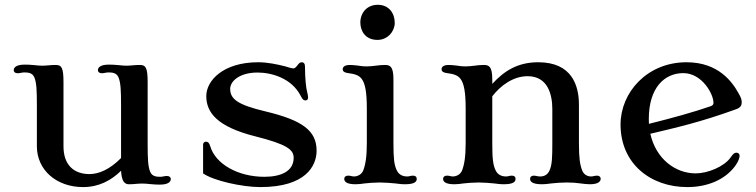

<svg xmlns="http://www.w3.org/2000/svg" viewBox="-20 -761 3121 793"><path d="M132.3 -157.2C132.3 -58.1 213.9 11.7 323.2 11.7C390.1 11.7 440.4 -17.1 480 -55.7C482.4 -11.2 495.1 0 512.2 0C522.5 0 532.2 -0.5 541 -1.5C549.3 -2 557.1 -2.9 565.4 -2.9C573.2 -2.9 587.4 -2.4 602.1 -0.5C616.2 1 629.9 1.5 640.1 1.5C675.8 1.5 685.5 -10.7 685.5 -22C685.5 -28.8 679.2 -34.2 669.9 -34.2C665 -34.2 661.1 -33.7 656.7 -32.7C651.9 -31.7 647 -30.8 642.6 -30.8C625 -30.8 607.9 -32.7 600.1 -51.8C591.3 -73.7 589.8 -105 589.8 -168.5V-421.4C589.8 -481.4 582 -492.7 557.6 -492.7C547.4 -492.7 537.6 -492.2 528.8 -491.2C520.5 -490.7 512.7 -489.7 504.4 -489.7C496.6 -489.7 482.4 -490.2 467.8 -492.2C453.6 -493.7 439.9 -494.1 429.7 -494.1C394 -494.1 384.3 -481.9 384.3 -470.7C384.3 -463.9 390.6 -458.5 399.9 -458.5C404.8 -458.5 408.7 -459 413.1 -460C418 -460.9 422.9 -461.9 427.2 -461.9C444.8 -461.9 461.9 -460 469.7 -440.9C478.5 -418.9 480 -387.7 480 -324.2V-108.4C434.1 -61.5 388.2 -42 349.6 -42C286.1 -42 242.2 -78.6 242.2 -156.7V-421.9C242.2 -481.9 234.4 -492.7 210 -492.7C199.7 -492.7 189.9 -492.2 181.2 -491.2C172.9 -490.7 165 -489.7 156.7 -489.7C148.9 -489.7 134.8 -490.2 120.1 -492.2C106 -493.7 92.3 -494.1 82 -494.1C46.4 -494.1 36.6 -481.9 36.6 -470.7C36.6 -463.9 43 -458.5 52.2 -458.5C57.1 -458.5 61 -459 65.4 -460C70.3 -460.9 75.2 -461.9 79.6 -461.9C97.2 -461.9 114.3 -460 122.1 -440.9C130.9 -418.9 132.3 -388.2 132.3 -324.7Z M818.8 -44.9C860.4 -15.1 979.5 11.7 1055.2 11.7C1242.7 11.7 1287.6 -75.7 1287.6 -138.7C1287.6 -221.2 1229.5 -264.2 1076.7 -300.8C961.9 -328.1 930.7 -351.6 930.7 -394C930.7 -426.3 970.2 -461.4 1043.9 -461.4C1101.1 -461.4 1184.6 -438.5 1222.2 -364.7C1229.5 -350.1 1233.9 -346.2 1241.7 -346.2C1246.6 -346.2 1252.4 -349.1 1252.4 -356.9C1252.4 -360.4 1252 -368.7 1249 -378.9C1243.7 -398.4 1239.7 -439 1239.7 -485.8C1239.7 -498.5 1234.4 -503.9 1226.1 -503.9C1217.8 -503.9 1213.4 -497.6 1208.5 -491.2C1203.6 -484.9 1198.2 -478.5 1191.9 -478.5C1183.1 -478.5 1164.1 -485.4 1158.7 -486.8C1124 -495.6 1084 -503.9 1046.4 -503.9C900.4 -503.9 832 -427.2 832 -364.3C832 -295.9 877.4 -237.3 1034.7 -197.8C1164.6 -165 1192.9 -143.1 1192.9 -109.4C1192.9 -52.7 1139.2 -30.8 1071.8 -30.8C963.9 -30.8 869.6 -83 848.1 -157.7C844.2 -170.9 838.9 -175.8 830.1 -175.8C824.2 -175.8 818.8 -170.4 818.8 -164.1Z M1539.1 -596.2C1582 -596.2 1610.4 -632.3 1610.4 -666.5C1610.4 -704.6 1587.9 -741.2 1540 -741.2C1497.1 -741.2 1468.3 -709.5 1468.3 -668C1468.3 -633.3 1488.8 -596.2 1539.1 -596.2ZM1401.9 -22C1401.9 -12.2 1409.2 0 1448.2 0C1461.9 0 1472.7 -1.5 1485.8 -3.4C1495.6 -4.9 1528.8 -7.3 1548.8 -7.3C1568.4 -7.3 1597.7 -4.9 1612.8 -3.4C1624.5 -2.4 1633.8 0 1652.8 0C1692.4 0 1701.2 -10.7 1701.2 -22C1701.2 -31.2 1695.3 -35.6 1685.5 -35.6C1681.2 -35.6 1676.8 -34.7 1672.9 -33.7C1668.9 -32.7 1665.5 -32.2 1661.6 -32.2C1643.6 -32.2 1627.4 -39.1 1618.7 -57.6C1607.9 -80.1 1605 -106.4 1605 -169.9V-433.1C1605 -488.3 1590.3 -492.7 1568.8 -492.7C1555.7 -492.7 1543.5 -491.2 1531.7 -489.7C1519.5 -488.3 1507.8 -486.8 1495.6 -486.8C1476.1 -486.8 1469.2 -488.8 1457.5 -490.2C1446.3 -491.7 1432.1 -492.7 1424.8 -492.7C1401.4 -492.7 1395.5 -482.9 1395.5 -475.1C1395.5 -463.4 1407.7 -460.4 1418.5 -459C1441.9 -455.6 1460.9 -452.1 1473.6 -435.5C1488.3 -416.5 1495.1 -380.4 1495.1 -312V-169.9C1495.1 -113.3 1489.3 -80.6 1480.5 -57.6C1473.6 -39.6 1456.1 -32.2 1441.9 -32.2C1438 -32.2 1433.6 -33.2 1429.2 -34.2C1425.3 -35.2 1421.4 -35.6 1418 -35.6C1408.7 -35.6 1401.9 -31.2 1401.9 -22Z M1810.1 -22C1810.1 -12.2 1817.4 0 1856.4 0C1870.1 0 1880.9 -1.5 1894 -3.4C1903.8 -4.9 1937 -7.3 1957 -7.3C1976.6 -7.3 2005.9 -4.9 2021 -3.4C2032.7 -2.4 2042 0 2061 0C2100.6 0 2109.4 -10.7 2109.4 -22C2109.4 -31.2 2103.5 -35.6 2093.8 -35.6C2089.4 -35.6 2085 -34.7 2081.1 -33.7C2077.1 -32.7 2073.7 -32.2 2069.8 -32.2C2051.8 -32.2 2035.6 -39.1 2026.9 -57.6C2016.1 -80.1 2013.2 -106.4 2013.2 -169.9V-363.3C2047.4 -407.7 2099.6 -446.3 2159.2 -446.3C2243.2 -446.3 2261.2 -369.6 2261.2 -310.5V-169.9C2261.2 -113.3 2260.3 -80.6 2250 -57.6C2241.2 -38.1 2227.1 -32.2 2210.9 -32.2C2206.5 -32.2 2201.7 -32.7 2197.8 -33.7C2194.3 -34.2 2189.5 -35.6 2185.5 -35.6C2175.8 -35.6 2169.4 -31.2 2169.4 -22C2169.4 -12.2 2176.8 0 2218.3 0C2230 0 2239.3 -1 2256.8 -3.4C2272.5 -5.4 2301.3 -7.3 2320.3 -7.3C2341.8 -7.3 2361.8 -5.9 2377.9 -3.4C2387.7 -2 2404.3 0 2416.5 0C2451.7 0 2460.9 -12.2 2460.9 -22.5C2460.9 -30.8 2454.6 -35.6 2445.8 -35.6C2441.9 -35.6 2437 -34.7 2432.6 -33.7C2428.2 -32.7 2424.3 -32.2 2420.4 -32.2C2406.7 -32.2 2390.6 -40 2384.3 -57.6C2375.5 -81.1 2371.1 -106.4 2371.1 -169.9V-329.1C2371.1 -406.7 2342.8 -503.9 2203.1 -503.9C2121.1 -503.9 2064.5 -470.7 2013.2 -414.6V-433.1C2013.2 -488.3 1998.5 -492.7 1977.1 -492.7C1963.9 -492.7 1951.7 -491.2 1939.9 -489.7C1927.7 -488.3 1916 -486.8 1903.8 -486.8C1884.3 -486.8 1877.4 -488.8 1865.7 -490.2C1854.5 -491.7 1840.3 -492.7 1833 -492.7C1809.6 -492.7 1803.7 -482.9 1803.7 -475.1C1803.7 -463.4 1815.9 -460.4 1826.7 -459C1850.1 -455.6 1869.1 -452.1 1881.8 -435.5C1896.5 -416.5 1903.3 -380.4 1903.3 -312V-169.9C1903.3 -113.3 1897.5 -80.6 1888.7 -57.6C1881.8 -39.6 1864.3 -32.2 1850.1 -32.2C1846.2 -32.2 1841.8 -33.2 1837.4 -34.2C1833.5 -35.2 1829.6 -35.6 1826.2 -35.6C1816.9 -35.6 1810.1 -31.2 1810.1 -22Z M2543 -246.6C2543 -85 2667 11.7 2818.4 11.7C2899.9 11.7 2973.1 -17.1 3016.6 -75.7C3032.2 -97.2 3034.7 -111.8 3034.7 -117.7C3034.7 -125 3029.3 -130.4 3022 -130.4C3012.2 -130.4 3007.8 -125 2998 -111.3C2970.7 -71.8 2901.4 -44.9 2853.5 -44.9C2769 -44.9 2689 -105 2666 -208.5C2772.5 -233.9 2871.6 -255.9 3021 -310.1C3041 -317.4 3043.5 -328.1 3043.5 -339.4C3043.5 -350.6 3039.1 -360.4 3030.8 -375C3005.4 -420.9 2948.7 -503.9 2815.4 -503.9C2653.3 -503.9 2543 -379.9 2543 -246.6ZM2660.2 -249.5C2659.7 -255.9 2659.7 -262.7 2659.7 -269.5C2659.7 -398.4 2724.1 -459 2802.2 -459C2879.4 -459 2926.8 -372.6 2926.8 -336.9C2926.8 -331.1 2925.3 -325.7 2915 -322.3C2845.2 -297.9 2755.9 -273.4 2660.2 -249.5Z"/></svg>

Font: Stoke
Style: Light
Weight: 300
Designer: Nicole Fally
Foundry: Nicole Fally
Version: Version 1.001